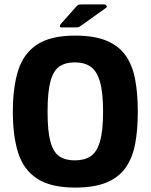

<svg xmlns="http://www.w3.org/2000/svg" viewBox="-20 -839 681 868"><path d="M38 -334Q38 -443 62 -520Q86 -597 147.5 -637.5Q209 -678 320 -678Q406 -678 461.5 -655Q517 -632 548 -588Q579 -544 591 -480Q603 -416 603 -334Q603 -252 591 -188.5Q579 -125 548 -81Q517 -37 461.5 -14Q406 9 320 9Q209 9 147.5 -31.5Q86 -72 62 -148.5Q38 -225 38 -334ZM195 -334Q195 -246 208 -198.5Q221 -151 248 -132.5Q275 -114 318 -114Q361 -114 389 -132Q417 -150 431.5 -198Q446 -246 446 -334Q446 -423 431.5 -471Q417 -519 389 -538Q361 -557 318 -557Q275 -557 248 -538Q221 -519 208 -471Q195 -423 195 -334ZM326 -715H259Q251 -715 250.5 -720.5Q250 -726 257 -733L321 -805Q328 -813 332 -816Q336 -819 348 -819H453Q458 -819 461.5 -813Q465 -807 460 -804L355 -729Q345 -722 339.5 -718.5Q334 -715 326 -715Z"/></svg>

Font: Glory ExtraBold
Style: Regular
Weight: 800
Designer: Robert Leuschke
Foundry: Robert Leuschke
Version: Version 1.011